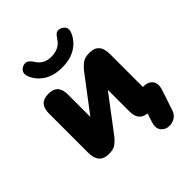

<svg xmlns="http://www.w3.org/2000/svg" viewBox="-240 -863 1145 1145"><g transform="rotate(-45 332.5 -291.0)"><path d="M308 -553Q239 -553 193 -583.5Q147 -614 128 -662Q119 -686 127.5 -702Q136 -718 156 -725Q176 -732 190 -723Q204 -714 218 -692Q248 -644 308 -644Q377 -644 407 -692Q421 -714 434 -723Q447 -732 466 -725Q486 -718 495 -702Q504 -686 494 -662Q475 -614 428.5 -583.5Q382 -553 308 -553ZM593 93Q584 118 565 131Q546 144 523.5 145.5Q501 147 482.5 137Q464 127 456 107Q448 87 458 56L476 0Q408 -6 408 -84V-267L242 -47Q229 -29 206.5 -10Q184 9 142 9Q60 9 60 -85V-417Q60 -501 141 -501Q220 -501 220 -417V-226L386 -445Q400 -464 422.5 -482.5Q445 -501 486 -501Q527 -501 547.5 -478.5Q568 -456 568 -407V-131H571Q614 -131 632.5 -105Q651 -79 635 -33Z"/></g></svg>

Font: Chiron GoRound TC H
Style: Regular
Weight: 900
Designer: Ryoko NISHIZUKA 西塚涼子 (kana, bopomofo & ideographs); Paul D. Hunt (Latin, Greek & Cyrillic); Sandoll Communications 산돌커뮤니
Foundry: Adobe
Version: Version 1.000;hotconv 1.1.1;makeotfexe 2.6.0